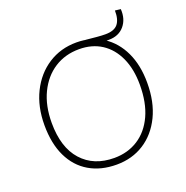

<svg xmlns="http://www.w3.org/2000/svg" viewBox="-143 -946 1050 1085"><g transform="rotate(-20 382.0 -404.0)"><path d="M377 7Q282 7 212.5 -34Q143 -75 105.5 -153Q68 -231 68 -342Q68 -453 110.5 -538.5Q153 -624 227.5 -672Q302 -720 397 -720Q487 -720 554.5 -676Q622 -632 659 -553.5Q696 -475 696 -369Q696 -254 655 -169.5Q614 -85 542 -39Q470 7 377 7ZM377 -33Q458 -33 520.5 -73Q583 -113 618 -189Q653 -265 653 -373Q653 -467 621.5 -536Q590 -605 533 -642Q476 -679 398 -679Q314 -679 249.5 -637.5Q185 -596 148 -519.5Q111 -443 111 -340Q111 -192 182.5 -112.5Q254 -33 377 -33ZM568 -707Q621 -707 643 -734Q665 -761 664 -815L698 -811Q702 -750 668.5 -710.5Q635 -671 575 -671H485L451 -716Q490 -712 518 -709.5Q546 -707 568 -707Z"/></g></svg>

Font: Livvic ExtraLight
Style: Regular
Weight: 275
Designer: Jacques Le Bailly, Baron von Fonthausen
Version: Version 1.001; ttfautohint (v1.8.2)